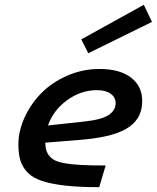

<svg xmlns="http://www.w3.org/2000/svg" viewBox="-20 -775 657 805"><path d="M320.8 -609.9 583 -754.9 617.2 -683.1 350.1 -551.8ZM422.9 -81.1 396 9.8Q312.5 9.8 254.2 3.2Q195.8 -3.4 157 -16.1Q118.2 -28.8 96.4 -51Q74.7 -73.2 65.9 -101.1Q57.1 -128.9 57.1 -168.9Q57.1 -226.1 83.3 -283Q109.4 -339.8 153.6 -384.8Q197.8 -429.7 262 -457.8Q326.2 -485.8 397 -485.8Q482.4 -485.8 529.3 -449.7Q576.2 -413.6 576.2 -352.1Q576.2 -317.9 564 -291.7Q551.8 -265.6 523.9 -244.6Q496.1 -223.6 448 -210Q399.9 -196.3 331.1 -189.9L169.9 -176.8Q170.4 -151.9 177.5 -136.2Q184.6 -120.6 199.7 -109.1Q214.8 -97.7 245.1 -91.8Q275.4 -85.9 316.7 -83.5Q357.9 -81.1 422.9 -81.1ZM386.2 -397Q319.3 -397 261.5 -355Q203.6 -313 181.2 -249L330.1 -265.1Q405.3 -272.9 435.1 -292.5Q464.8 -312 464.8 -342.8Q464.8 -366.7 444.1 -381.8Q423.3 -397 386.2 -397Z"/></svg>

Font: IntelOne Mono Medium
Style: Italic
Weight: 500
Italic angle: -16°
Designer: Fred Shallcrass
Foundry: Frere-Jones Type LLC
Version: Version 1.200;hotconv 1.1.0;makeotfexe 2.6.0;FJTRelease1.2